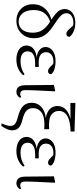

<svg xmlns="http://www.w3.org/2000/svg" viewBox="782 -1629 1070 2674"><g transform="rotate(90 1317.0 -292.0)"><path d="M270.4 14.4Q201.8 14.4 149.5 -14.9Q97.2 -44.3 68.1 -95.6Q38.9 -146.9 38.9 -213.3Q38.9 -289.5 71.1 -344.1Q103.2 -398.7 158.8 -432.8Q214.4 -467 285.5 -479.7V-487.2L306.2 -463.1Q236.9 -443.5 195.8 -409Q154.7 -374.6 137.3 -328.6Q119.9 -282.6 119.9 -227.5Q119.9 -125.9 165.3 -71.3Q210.7 -16.6 279.1 -16.6Q354 -16.6 394.8 -69.4Q435.5 -122.1 435.5 -211.8Q435.5 -297.6 393.4 -355.1Q351.3 -412.6 277.4 -457.5Q209.4 -499.6 172.3 -532Q135.3 -564.3 120.7 -593.6Q106.1 -622.9 106.1 -656.9Q106.1 -701.6 130.1 -735.1Q154 -768.6 197.1 -787Q240.2 -805.5 298.3 -805.5Q362.9 -805.5 414.6 -783.7Q466.3 -761.9 493.8 -724.3Q493.6 -706.4 481.6 -693.7Q469.6 -681 450.8 -681Q435.5 -681 419.8 -690.8Q404.1 -700.5 386.3 -720.5L325.2 -785.9L383.8 -777.9L388.2 -755.9Q369.6 -767.3 346.6 -773Q323.5 -778.7 297.7 -778.7Q237.5 -778.7 200.9 -752.6Q164.2 -726.5 164.2 -680.2Q164.2 -655.4 176.6 -633Q188.9 -610.5 224.1 -581.6Q259.3 -552.7 327.8 -507.8Q395 -463.9 435.3 -421.8Q475.7 -379.6 493.9 -333.6Q512.1 -287.5 512.1 -229.1Q512.1 -157.2 480.8 -102.2Q449.5 -47.2 394.8 -16.4Q340.1 14.4 270.4 14.4Z M810.3 14.6Q752 14.6 707.7 -2.5Q663.3 -19.6 638.7 -51.5Q614.1 -83.4 614.1 -126.7Q614.1 -165.3 635.9 -197.3Q657.7 -229.3 705.5 -249.5Q753.3 -269.8 830.7 -271.6V-263.4Q727.9 -266.8 681.3 -302.9Q634.7 -339 634.7 -390.7Q634.7 -428.3 656.7 -460Q678.6 -491.8 723.1 -511.2Q767.6 -530.6 834.8 -530.6Q870.9 -530.6 905.4 -524.4Q940 -518.1 968.3 -505.3Q996.6 -492.4 1012.6 -471.9Q1015.2 -450.8 1003.8 -438.7Q992.5 -426.5 974.6 -426.5Q957.7 -426.5 944.7 -432.4Q931.7 -438.4 911.9 -456.8L854.6 -512.6L910.7 -511.5L920 -491.9Q894.4 -496.3 876.7 -498.5Q859.1 -500.7 839.7 -500.7Q775 -500.7 741 -472.4Q707.1 -444.1 707.1 -397.6Q707.1 -351.6 741 -323.6Q774.8 -295.7 856.2 -295.7Q868.3 -295.7 881.2 -296.2Q894.1 -296.7 912.3 -297.7V-245.7Q892.9 -246.9 883.4 -246.9Q874 -246.9 865.6 -246.9Q800.1 -246.9 763.1 -232.6Q726.1 -218.4 710.6 -195.2Q695 -172 695 -143.3Q695 -95.8 729.7 -69.3Q764.4 -42.9 834.6 -42.9Q885.3 -42.9 930.3 -57.2Q975.3 -71.5 1013.9 -98.8L1028.3 -80.5Q994.8 -38.9 938.8 -12.1Q882.9 14.6 810.3 14.6Z M1257.8 14.4Q1216.3 14.4 1191.7 -14.5Q1167.2 -43.4 1166.8 -111.9L1162.9 -507.9L1243 -525L1251.8 -518.8Q1247.3 -430.3 1244.2 -367.2Q1241.1 -304.2 1239.1 -259Q1237.1 -213.9 1236.2 -180.2Q1235.3 -146.5 1235.3 -117.6Q1235.3 -70.5 1249.4 -54.8Q1263.4 -39.1 1287 -39.1Q1301.8 -39.1 1312.5 -43.2Q1323.3 -47.3 1332.9 -52L1341.8 -34.8Q1332.5 -16.9 1310.5 -1.3Q1288.5 14.4 1257.8 14.4Z M1698.8 222.7Q1715.2 184.3 1724.4 154.3Q1733.6 124.2 1733.6 98.2Q1733.6 75.7 1725.1 57.6Q1716.6 39.4 1690.4 23.4Q1664.1 7.5 1610.3 -5.8Q1505.8 -32.2 1458.6 -77.4Q1411.3 -122.6 1411.3 -198.4Q1411.3 -249.3 1436.6 -292.9Q1462 -336.5 1516.8 -364.9Q1571.6 -393.3 1658.8 -398L1657.6 -389.7Q1587.2 -396.8 1542.4 -420.4Q1497.6 -443.9 1476.8 -479.6Q1456.1 -515.2 1456.1 -556.1Q1456.1 -633 1514.7 -681.8Q1573.4 -730.5 1673.9 -746.8L1664.7 -732V-739.8L1413.7 -737.2V-807.1L1812.1 -794.5V-740.1Q1707.8 -736.9 1644.6 -716.1Q1581.3 -695.2 1553.2 -660Q1525 -624.8 1525 -577.3Q1525 -517.2 1569.6 -478.7Q1614.1 -440.2 1709.7 -440.2Q1722.1 -440.2 1742.8 -440.2Q1763.5 -440.2 1779.7 -441.2V-373.3Q1759.4 -374.3 1739.2 -374.7Q1719.1 -375.1 1705.9 -375.1Q1594.2 -375.1 1540 -330.7Q1485.8 -286.4 1485.8 -215.9Q1485.8 -160.6 1521.5 -126.3Q1557.2 -92 1645.7 -69.9Q1707.5 -54.9 1739.4 -33.6Q1771.4 -12.2 1783.4 14.7Q1795.4 41.6 1795.4 74.4Q1795.4 110.8 1779.6 145.3Q1763.9 179.8 1734.5 222.7Z M2083.3 14.6Q2025 14.6 1980.7 -2.5Q1936.3 -19.6 1911.7 -51.5Q1887.1 -83.4 1887.1 -126.7Q1887.1 -165.3 1908.9 -197.3Q1930.7 -229.3 1978.5 -249.5Q2026.3 -269.8 2103.7 -271.6V-263.4Q2000.9 -266.8 1954.3 -302.9Q1907.7 -339 1907.7 -390.7Q1907.7 -428.3 1929.7 -460Q1951.6 -491.8 1996.1 -511.2Q2040.6 -530.6 2107.8 -530.6Q2143.9 -530.6 2178.4 -524.4Q2213 -518.1 2241.3 -505.3Q2269.6 -492.4 2285.6 -471.9Q2288.2 -450.8 2276.8 -438.7Q2265.5 -426.5 2247.6 -426.5Q2230.7 -426.5 2217.7 -432.4Q2204.7 -438.4 2184.9 -456.8L2127.6 -512.6L2183.7 -511.5L2193 -491.9Q2167.4 -496.3 2149.7 -498.5Q2132.1 -500.7 2112.7 -500.7Q2048 -500.7 2014 -472.4Q1980.1 -444.1 1980.1 -397.6Q1980.1 -351.6 2014 -323.6Q2047.8 -295.7 2129.2 -295.7Q2141.3 -295.7 2154.2 -296.2Q2167.1 -296.7 2185.3 -297.7V-245.7Q2165.9 -246.9 2156.4 -246.9Q2147 -246.9 2138.6 -246.9Q2073.1 -246.9 2036.1 -232.6Q1999.1 -218.4 1983.6 -195.2Q1968 -172 1968 -143.3Q1968 -95.8 2002.7 -69.3Q2037.4 -42.9 2107.6 -42.9Q2158.3 -42.9 2203.3 -57.2Q2248.3 -71.5 2286.9 -98.8L2301.3 -80.5Q2267.8 -38.9 2211.8 -12.1Q2155.9 14.6 2083.3 14.6Z M2530.8 14.4Q2489.3 14.4 2464.7 -14.5Q2440.2 -43.4 2439.8 -111.9L2435.9 -507.9L2516 -525L2524.8 -518.8Q2520.3 -430.3 2517.2 -367.2Q2514.1 -304.2 2512.1 -259Q2510.1 -213.9 2509.2 -180.2Q2508.3 -146.5 2508.3 -117.6Q2508.3 -70.5 2522.4 -54.8Q2536.4 -39.1 2560 -39.1Q2574.8 -39.1 2585.5 -43.2Q2596.3 -47.3 2605.9 -52L2614.8 -34.8Q2605.5 -16.9 2583.5 -1.3Q2561.5 14.4 2530.8 14.4Z"/></g></svg>

Font: Noto Serif TC
Style: Regular
Weight: 200
Designer: Ryoko NISHIZUKA 西塚涼子 (kana & ideographs); Frank Grießhammer (Latin, Greek & Cyrillic); Wenlong ZHANG 张文龙 (bopomofo); San
Foundry: Adobe
Version: Version 2.001;hotconv 1.1.0;makeotfexe 2.6.0